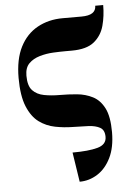

<svg xmlns="http://www.w3.org/2000/svg" viewBox="-54 -561 550 841"><g transform="rotate(-5 221.0 -141.0)"><path d="M262 240 242 110Q313 110 352.5 99Q392 88 392 54Q392 24 372.5 13Q353 2 321.5 0.5Q290 -1 252 -1.5Q214 -2 175.5 -9.5Q137 -17 105.5 -40Q74 -63 54.5 -110Q35 -157 35 -236Q35 -318 62.5 -372Q90 -426 139 -453Q188 -480 250 -480H333Q397 -480 397 -522H432Q432 -474 420.5 -431.5Q409 -389 376 -362Q343 -335 277 -335H250Q226 -335 195.5 -333.5Q165 -332 136 -323.5Q107 -315 88.5 -296.5Q70 -278 70 -243Q70 -198 89 -178Q108 -158 139.5 -152Q171 -146 208.5 -146Q246 -146 283.5 -142.5Q321 -139 352.5 -123Q384 -107 403 -70Q422 -33 422 36Q422 103 399.5 148.5Q377 194 340.5 217Q304 240 262 240Z"/></g></svg>

Font: Brygada 1918
Style: Regular
Weight: 400
Designer: Mateusz Machalski | Borys Kosmynka | Przemek Hoffer
Foundry: NIEPODLEGLA 2018
Version: Version 3.006